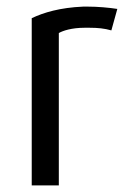

<svg xmlns="http://www.w3.org/2000/svg" viewBox="-20 -559 421 581"><path d="M335 -532C309 -536 276 -539 245 -539H232C161 -536 112 -521 76 -504V2H158V-459C170 -466 197 -475 236 -475H251C276 -475 296 -473 317 -467C323 -488 329 -510 335 -532Z"/></svg>

Font: Repo
Style: Regular
Weight: 400
Designer: Stefan Peev
Foundry: Context Ltd
Version: Version 0.000